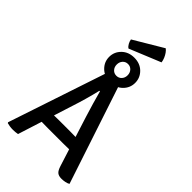

<svg xmlns="http://www.w3.org/2000/svg" viewBox="-324 -1168 1261 1261"><g transform="rotate(45 306.0 -537.5)"><path d="M246.3 -686H366.3L591.5 -6.6Q579.9 0.3 563.1 3.7Q546.3 7.1 529.6 7.1Q504.2 7.1 490.2 -4.4Q476.3 -15.9 466 -49.4L355.9 -396.8Q342.1 -440.4 327.9 -489.4Q313.7 -538.4 303.1 -577.9H297.8Q292.8 -555.3 285.7 -528.6Q278.7 -501.8 271.5 -476.6Q264.4 -451.4 258.9 -433.4L120.9 1Q111 3.2 99.1 4.1Q87.1 5.1 74.8 5.1Q60.9 5.1 47.4 3Q33.8 1 23.2 -2.1L19.8 -7.4ZM232.2 -164.9Q227.4 -164.9 213.2 -165.1Q198.9 -165.4 184.5 -165.6Q170.1 -165.9 165.4 -165.9H115.8L148.9 -252.4H192.6Q197.4 -252.4 209.9 -252.7Q222.5 -252.9 235 -253.2Q247.5 -253.4 252.3 -253.4H352Q356.4 -253.4 369.3 -253.2Q382.1 -252.9 395.3 -252.7Q408.4 -252.4 413.1 -252.4H457.8L486.4 -165.9H436.9Q431.9 -165.9 417.3 -165.6Q402.7 -165.4 388.3 -165.1Q373.9 -164.9 369.5 -164.9ZM185.6 -780.6Q185.6 -827.5 219.5 -860.8Q253.3 -894.1 306.9 -894.1Q360.4 -894.1 394 -860.8Q427.6 -827.5 427.6 -780.6Q427.6 -734 394 -700.7Q360.4 -667.4 306.9 -667.4Q253.3 -667.4 219.5 -700.7Q185.6 -734 185.6 -780.6ZM256.4 -780.6Q256.4 -757.2 270.6 -741.7Q284.7 -726.2 306.9 -726.2Q328.7 -726.2 342.9 -741.7Q357.2 -757.2 357.2 -780.6Q357.2 -804 342.9 -819.7Q328.7 -835.3 306.9 -835.3Q284.7 -835.3 270.6 -819.7Q256.4 -804 256.4 -780.6ZM408.6 -1083.4Q418.7 -1076 428.5 -1062.5Q438.3 -1048.9 445.4 -1032Q452.5 -1015.1 454.6 -998.4L237 -909.1Q224.7 -916.8 216.2 -932.9Q207.7 -949 205.9 -962.8Z"/></g></svg>

Font: Signika SC
Style: Regular
Weight: 300
Designer: Anna Giedryś
Foundry: Anna Giedryś
Version: Version 2.000